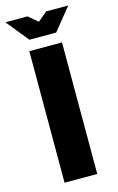

<svg xmlns="http://www.w3.org/2000/svg" viewBox="-171 -825 535 874"><g transform="rotate(-15 97.0 -387.5)"><path d="M-51 -775H53L97 -738L141 -775H245L160 -670H34ZM20 -620H174V0H20Z"/></g></svg>

Font: Smooch Sans Thin Black
Style: Regular
Weight: 900
Version: Version 1.010